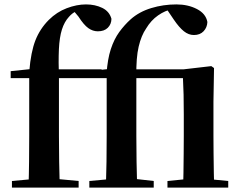

<svg xmlns="http://www.w3.org/2000/svg" viewBox="-20 -850 1088 870"><path d="M34.1 0V-29.9L147.4 -40.2H226.4L336.3 -29.9V0ZM109.1 0Q111.1 -58.2 111.7 -117.4Q112.4 -176.6 112.4 -234.8V-496.1H28.4V-527.5L159.5 -541.2L112.1 -516.1L112.8 -528.1Q119.8 -614.3 140.4 -667.1Q161.1 -719.8 201.2 -759.9Q237.2 -795.7 282.4 -812.8Q327.6 -830 369.6 -830Q410.9 -830 443.4 -814.2Q475.8 -798.4 485 -764.7Q484.7 -740.5 468.6 -724.3Q452.5 -708.1 423.3 -708.1Q400.4 -708.1 380.1 -722.6Q359.7 -737.1 335.5 -774.8L312.9 -801.9V-817H359.9V-808.7Q341.7 -806 324.7 -798.5Q307.6 -791.1 292.5 -773.8Q271.7 -751.3 260.6 -716.3Q249.5 -681.4 246.9 -627.2Q244.4 -573.1 247.1 -491.5V-234.8Q247.1 -176.6 248.1 -117.4Q249.1 -58.2 250.8 0ZM180.6 -496.1V-535.7H440.5V-496.1ZM384.8 0V-29.9L498.1 -40.2H584.6L676.6 -29.9V0ZM459.8 0Q461.8 -58.2 462.6 -117.4Q463.4 -176.6 463.4 -234.8V-496.1H379.4V-527.5L510.2 -541.2L462.8 -516.1Q467.3 -582 482.1 -627.3Q497 -672.7 520.5 -705Q544.1 -737.3 572.3 -762.7Q610.8 -796.8 665.4 -813.4Q720 -830 779.3 -830Q832 -830 872.4 -809Q912.8 -788.1 919.7 -750.3Q918.7 -725.6 902.6 -708.5Q886.5 -691.3 858.6 -691.3Q834.5 -691.3 813.2 -708.4Q791.8 -725.4 767.5 -761.2L733.7 -811.2V-817.4H761V-808.6Q728.4 -802.5 696.4 -780.3Q664.4 -758.1 642.3 -721.2Q620 -688.9 608.3 -638.6Q596.5 -588.4 597.8 -504.4V-234.8Q597.8 -176.6 598.8 -117.4Q599.8 -58.2 601.5 0ZM738.8 0V-29.9L844.2 -40.2H906.8L1014.2 -29.9V0ZM809 0Q810.8 -25.5 811.3 -67.4Q811.8 -109.4 812.3 -154.8Q812.8 -200.3 812.8 -234.8V-331Q812.8 -384.3 811.9 -421.2Q811 -458 809 -496.1H531.3V-535.7H810.5L937.5 -550.4L949.8 -541.7L947.2 -388.7V-234.8Q947.2 -200.3 947.7 -154.8Q948.2 -109.4 948.9 -67.4Q949.5 -25.5 950.5 0Z"/></svg>

Font: Noto Serif SC ExtraLight
Style: Regular
Weight: 200
Designer: Ryoko NISHIZUKA 西塚涼子 (kana & ideographs); Frank Grießhammer (Latin, Greek & Cyrillic); Wenlong ZHANG 张文龙 (bopomofo); San
Foundry: Adobe
Version: Version 2.002-H1;hotconv 1.1.0;makeotfexe 2.6.0